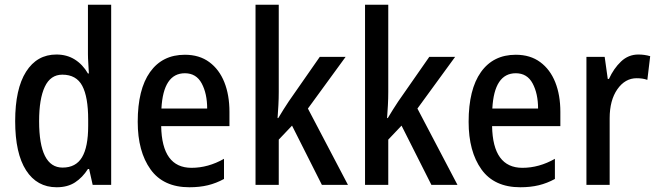

<svg xmlns="http://www.w3.org/2000/svg" viewBox="-20 -780 2774 810"><path d="M219 10Q136 10 90 -61.5Q44 -133 44 -269Q44 -405 90 -477.5Q136 -550 218 -550Q262 -550 295.5 -529Q329 -508 351 -470H355Q354 -492 352.5 -513.5Q351 -535 351 -552V-760H449V0H371L356 -67H351Q328 -31 296.5 -10.5Q265 10 219 10ZM244 -73Q300 -73 326 -116.5Q352 -160 352 -249V-275Q352 -371 327 -418Q302 -465 243 -465Q193 -465 169 -414Q145 -363 145 -269Q145 -73 244 -73Z M760 -549Q821 -549 863 -518Q905 -487 926.5 -433Q948 -379 948 -308V-248H660Q663 -72 788 -72Q858 -72 925 -110V-25Q892 -7 857 1.5Q822 10 779 10Q669 10 615 -65.5Q561 -141 561 -266Q561 -403 613 -476Q665 -549 760 -549ZM760 -471Q669 -471 661 -322H854Q854 -385 831 -428Q808 -471 760 -471Z M1156 -392Q1156 -365 1154.5 -336.5Q1153 -308 1151 -282H1154Q1164 -299 1176 -318Q1188 -337 1198 -352L1329 -540H1438L1279 -322L1448 0H1338L1212 -250L1156 -191V0H1058V-760H1156Z M1618 -392Q1618 -365 1616.5 -336.5Q1615 -308 1613 -282H1616Q1626 -299 1638 -318Q1650 -337 1660 -352L1791 -540H1900L1741 -322L1910 0H1800L1674 -250L1618 -191V0H1520V-760H1618Z M2156 -549Q2217 -549 2259 -518Q2301 -487 2322.5 -433Q2344 -379 2344 -308V-248H2056Q2059 -72 2184 -72Q2254 -72 2321 -110V-25Q2288 -7 2253 1.5Q2218 10 2175 10Q2065 10 2011 -65.5Q1957 -141 1957 -266Q1957 -403 2009 -476Q2061 -549 2156 -549ZM2156 -471Q2065 -471 2057 -322H2250Q2250 -385 2227 -428Q2204 -471 2156 -471Z M2673 -550Q2699 -550 2723 -543L2711 -443Q2692 -450 2666 -450Q2617 -450 2584.5 -403.5Q2552 -357 2552 -281V0H2454V-540H2531L2544 -447H2549Q2569 -491 2600 -520.5Q2631 -550 2673 -550Z"/></svg>

Font: Noto Sans Condensed Medium
Style: Regular
Weight: 500
Width: 3
Designer: Monotype Design Team
Foundry: Monotype Imaging Inc.
Version: Version 2.013; ttfautohint (v1.8.4.7-5d5b)